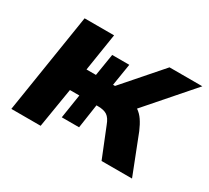

<svg xmlns="http://www.w3.org/2000/svg" viewBox="-107 -677 919 846"><g transform="rotate(30 352.5 -253.5)"><path d="M26 0 106 -507H256L226 -316H274L292 -428H379L361 -316H371L538 -507H705L505 -278Q524 -265 537.5 -245Q551 -225 563 -197L640 0H485L425 -149Q414 -179 397.5 -190Q381 -201 351 -201H343L325 -79H237L256 -201H208L175 0Z"/></g></svg>

Font: Mulish ExtraBold
Style: Italic
Weight: 800
Italic angle: -9°
Designer: Vernon Adams
Foundry: Vernon Adams
Version: Version 3.603; ttfautohint (v1.8.3)